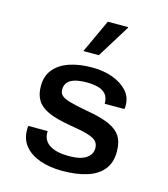

<svg xmlns="http://www.w3.org/2000/svg" viewBox="-114 -848 828 947"><g transform="rotate(15 300.0 -374.5)"><path d="M291 10Q227 10 177.5 -7.5Q128 -25 100 -58.5Q72 -92 72 -140Q72 -143 72 -148.5Q72 -154 73 -161H172V-152Q172 -113 206 -91Q240 -69 304 -69Q363 -69 392 -88.5Q421 -108 421 -140Q421 -161 409 -174.5Q397 -188 364 -198Q331 -208 267 -218Q201 -229 160 -247Q119 -265 100.5 -294Q82 -323 82 -367Q82 -419 110 -453Q138 -487 188 -504Q238 -521 304 -521Q362 -521 408.5 -504Q455 -487 483 -456.5Q511 -426 511 -383Q511 -380 511 -375.5Q511 -371 509 -364H409Q409 -396 394 -413Q379 -430 353.5 -436.5Q328 -443 296 -443Q188 -443 188 -378Q188 -360 199.5 -348.5Q211 -337 242 -328Q273 -319 332 -308Q404 -296 447 -277.5Q490 -259 509 -229Q528 -199 528 -151Q528 -95 499.5 -59.5Q471 -24 418 -7Q365 10 291 10ZM240 -588 319 -759H422L423 -756L319 -588Z"/></g></svg>

Font: Chivo Mono Medium
Style: Regular
Weight: 500
Monospace: yes
Designer: Hector Gatti
Foundry: Omnibus-Type
Version: Version 1.008